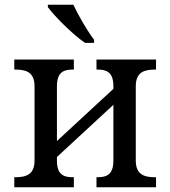

<svg xmlns="http://www.w3.org/2000/svg" viewBox="-20 -786 715 806"><path d="M337 -606H375V-619C346 -657 309 -721 288 -766H181V-756C206 -721 284 -642 337 -606ZM40 0H290V-42H287C249 -42 219 -51 219 -112V-127L456 -346V-112C456 -51 426 -42 388 -42H385V0H635V-42H632C588 -42 550 -51 550 -112V-424C550 -485 588 -494 632 -494H635V-536H385V-494H388C426 -494 456 -485 456 -424V-413L219 -194V-424C219 -485 249 -494 287 -494H290V-536H40V-494H43C87 -494 125 -485 125 -424V-112C125 -51 87 -42 43 -42H40Z"/></svg>

Font: Noto Serif
Style: Regular
Weight: 400
Designer: Monotype Design Team
Foundry: Monotype Imaging Inc.
Version: Version 2.015